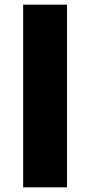

<svg xmlns="http://www.w3.org/2000/svg" viewBox="-20 -805 394 825"><path d="M79.5 0H268V-785H79.5Z"/></svg>

Font: Anybody Expanded
Style: Bold
Weight: 700
Width: 7
Designer: Tyler Finck
Foundry: Etcetera Type Company
Version: Version 1.113;gftools[0.9.25]